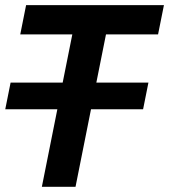

<svg xmlns="http://www.w3.org/2000/svg" viewBox="-30 -718 650 738"><path d="M210.9 -400.4 248 -585.9H47.9L70.3 -698.2H600.1L577.6 -585.9H377.4L340.3 -400.4H540.5L520 -297.9H319.8L260.3 0H130.9L190.4 -297.9H-9.8L10.7 -400.4Z"/></svg>

Font: Sansation
Style: Bold Italic
Weight: 700
Designer: Bernd Montag
Version: Version 1.301